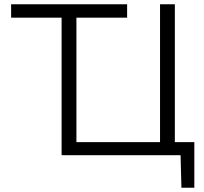

<svg xmlns="http://www.w3.org/2000/svg" viewBox="-20 -733 966 907"><path d="M837 154 833 0H271V-649.5H32.5V-713H580.5V-649.5H341V-61.5H736V-713H806V-61.5H898V154Z"/></svg>

Font: Heraclito Light
Style: Regular
Weight: 300
Designer: Kostas Bartsokas (font) & Cristiano Sobral (main changes)
Foundry: Kostas Bartsokas (font) & Cristiano Sobral (main changes)
Version: Version 1.00;July 8, 2020;FontCreator 13.0.0.2655 64-bit